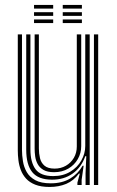

<svg xmlns="http://www.w3.org/2000/svg" viewBox="-20 -737 466 765"><path d="M177.6 7.9Q143.6 7.9 120.7 -1.1Q97.8 -10.1 83.9 -25.4Q70 -40.8 62.9 -59.7Q55.8 -78.6 53.4 -98.7Q50.9 -118.7 50.9 -137.2V-600H67.6V-139.6Q67.6 -117.9 71.4 -94.7Q75.1 -71.4 86.6 -51.3Q98.1 -31.3 121 -18.9Q143.8 -6.6 182.2 -6.6Q227.6 -6.6 259.3 -25.5Q290.9 -44.4 309.1 -76.6H313.2L305.3 -20.7V0H288.4L288.4 -9.2L298 -45.4H294.5Q273.6 -17 244.1 -4.5Q214.5 7.9 177.6 7.9ZM354.3 0V-600H371.2V0ZM195.5 -50.9Q168.8 -50.9 153.2 -60Q137.7 -69 130.1 -83.3Q122.4 -97.5 120.2 -113.8Q118 -130.1 118 -144.4V-600H134.9V-145.2Q134.9 -125.3 139.3 -107Q143.6 -88.7 157.1 -77Q170.6 -65.2 197.7 -65.2Q222.6 -65.2 242.6 -76.7Q262.6 -88.1 274.3 -108.1Q286 -128.1 286 -153.3V-600H303.6V-154.6Q303.6 -126.8 290 -103.1Q276.4 -79.4 252.1 -65.2Q227.8 -50.9 195.5 -50.9ZM186.7 -21.1Q132.4 -21.4 108.5 -51.1Q84.5 -80.7 84.5 -140.4V-600H101.2V-142Q101.2 -90.5 121.5 -62.9Q141.8 -35.4 191.8 -35.4Q231.1 -35.4 259.8 -52.8Q288.5 -70.1 304.1 -97.6Q319.7 -125.2 319.7 -155.5V-600H337.4V0H320.9V-46.2L323.8 -114.7H319.8Q304.2 -70.2 269.5 -45.5Q234.7 -20.8 186.7 -21.1ZM230 -702.8V-717.3H306.3V-702.8ZM115.6 -645V-659.5H191.9V-645ZM115.6 -673.9V-688.4H191.9V-673.9ZM115.6 -702.8V-717.3H191.9V-702.8ZM230 -645V-659.5H306.3V-645ZM230 -673.9V-688.4H306.3V-673.9Z"/></svg>

Font: Big Shoulders Inline Text SC Thin
Style: Regular
Weight: 100
Designer: Patric King
Foundry: XO Type Co
Version: Version 2.002